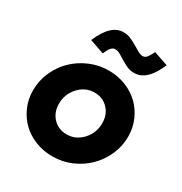

<svg xmlns="http://www.w3.org/2000/svg" viewBox="-177 -886 972 1027"><g transform="rotate(30 308.5 -373.0)"><path d="M26 -245Q26 -305 50 -359Q74 -413 114.5 -452.5Q155 -492 210 -515.5Q265 -539 326 -539Q382 -539 431 -519.5Q480 -500 515 -466Q550 -432 570.5 -385Q591 -338 591 -284Q591 -224 567 -170.5Q543 -117 502.5 -77Q462 -37 407.5 -13.5Q353 10 292 10Q235 10 186 -9.5Q137 -29 102 -63Q67 -97 46.5 -144Q26 -191 26 -245ZM299 -130Q355 -130 395 -173.5Q435 -217 435 -277Q435 -330 402 -364.5Q369 -399 318 -399Q262 -399 222 -355.5Q182 -312 182 -252Q182 -199 215 -164.5Q248 -130 299 -130ZM250 -602 161 -633Q188 -696 220 -726Q252 -756 292 -756Q316 -756 337 -746.5Q358 -737 376.5 -726Q395 -715 411.5 -705.5Q428 -696 442 -696Q455 -696 465 -707Q475 -718 490 -748L578 -718Q552 -656 519.5 -625.5Q487 -595 447 -595Q422 -595 401.5 -604.5Q381 -614 363.5 -625Q346 -636 329.5 -645.5Q313 -655 297 -655Q284 -655 273 -642.5Q262 -630 250 -602Z"/></g></svg>

Font: Red Hat Display Black
Style: Italic
Weight: 900
Italic angle: -12°
Designer: Pentagram / MCKL
Foundry: Pentagram / MCKL
Version: Version 1.003; Red Hat Display Black Italic